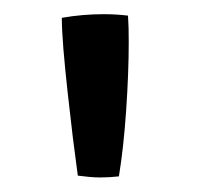

<svg xmlns="http://www.w3.org/2000/svg" viewBox="-20 -750 271 264"><path d="M157 -691.5Q157 -650.5 153.5 -598.8Q150 -547 143.5 -507.5Q131 -506 118 -506Q110 -506 102.2 -506.8Q94.5 -507.5 87 -508.5Q84 -530 80.2 -560.5Q76.5 -591 73 -623Q69.5 -655 67.2 -682.2Q65 -709.5 65 -725.5Q93.5 -730.5 122.5 -730.5Q140 -730.5 156 -728.5Q156.5 -721 156.8 -711.5Q157 -702 157 -691.5Z"/></svg>

Font: Grandstander
Style: Regular
Weight: 400
Designer: Tyler Finck
Foundry: Etcetera Type Co
Version: Version 1.200; ttfautohint (v1.8.3)